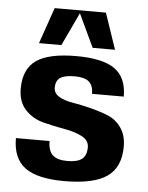

<svg xmlns="http://www.w3.org/2000/svg" viewBox="-52 -742 611 795"><g transform="rotate(5 254.0 -345.0)"><path d="M172 -372Q172 -349 194.5 -335.5Q217 -322 251 -316.5Q285 -311 325 -301Q365 -291 399 -277.5Q433 -264 455.5 -232.5Q478 -201 478 -154Q478 -68 422.5 -29Q367 10 245 10Q132 10 81 -28Q30 -66 30 -150H170Q170 -110 189 -92Q208 -74 250 -74Q292 -74 311 -89Q330 -104 330 -138Q330 -167 299.5 -182.5Q269 -198 225 -205.5Q181 -213 137 -224.5Q93 -236 62.5 -268.5Q32 -301 32 -356Q32 -437 83.5 -473.5Q135 -510 250 -510Q360 -510 410 -474.5Q460 -439 460 -360H328Q328 -395 309.5 -410.5Q291 -426 250 -426Q209 -426 190.5 -413.5Q172 -401 172 -372ZM356 -700 407 -550H314L249 -688L184 -550H91L143 -700Z"/></g></svg>

Font: Fivo Sans Modern
Style: Regular
Weight: 700
Designer: Alexander Slobzheninov
Foundry: Alexander Slobzheninov
Version: 1.0